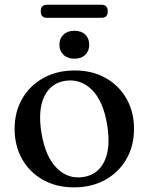

<svg xmlns="http://www.w3.org/2000/svg" viewBox="-20 -777 626 808"><path d="M294.5 -480.5Q368 -480.5 424.2 -449Q480.5 -417.5 512.2 -362Q544 -306.5 544 -234Q544 -163 512 -107.5Q480 -52 423 -20.2Q366 11.5 291 11.5Q217.5 11.5 161.2 -20Q105 -51.5 73.2 -107.2Q41.5 -163 41.5 -235Q41.5 -306 73.5 -361.5Q105.5 -417 162.5 -448.8Q219.5 -480.5 294.5 -480.5ZM330 -32Q392.5 -41 419.8 -99.2Q447 -157.5 430.5 -254.5Q414 -352 366.8 -399Q319.5 -446 255.5 -437Q193 -428 165.8 -369.8Q138.5 -311.5 155 -214.5Q171.5 -117 218.8 -69.8Q266 -22.5 330 -32ZM293 -530Q264 -530 247 -546.5Q230 -563 230 -589Q230 -615 247 -631.2Q264 -647.5 293 -647.5Q322.5 -647.5 339 -631.2Q355.5 -615 355.5 -589Q355.5 -563 339 -546.5Q322.5 -530 293 -530ZM151.5 -729Q151.5 -757 177.5 -757H407.5Q433.5 -757 433.5 -729.5Q433.5 -702 407.5 -702H177.5Q151.5 -702 151.5 -729Z"/></svg>

Font: Fraunces 9pt
Style: Regular
Weight: 400
Version: Version 1.000;[b76b70a41]